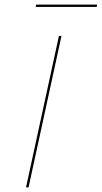

<svg xmlns="http://www.w3.org/2000/svg" viewBox="-20 -814 442 834"><path d="M236 -658H247L104 0H93ZM137 -794H402L400 -784H135Z"/></svg>

Font: Ysabeau Hairline
Style: Italic
Weight: 100
Italic angle: -12°
Designer: Christian Thalmann (Catharsis Fonts)
Version: Version 0.003